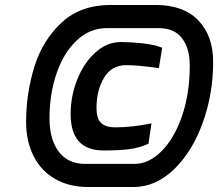

<svg xmlns="http://www.w3.org/2000/svg" viewBox="-20 -752 877 772"><path d="M85 -261Q85 -376 118 -483Q151 -590 227.5 -661Q304 -732 425 -732H606Q718 -732 777.5 -670Q837 -608 837 -503Q837 -374 795 -258Q753 -142 679.5 -71Q606 0 516 0H335Q258 0 201.5 -32.5Q145 -65 115 -124.5Q85 -184 85 -261ZM521 -93Q578 -93 629 -143.5Q680 -194 711.5 -284.5Q743 -375 743 -489Q743 -556 712.5 -597.5Q682 -639 617 -639H410Q341 -639 288.5 -589.5Q236 -540 207.5 -457Q179 -374 179 -276Q179 -192 216 -142.5Q253 -93 323 -93ZM264 -294Q264 -365 290.5 -432Q317 -499 363.5 -541Q410 -583 466 -583Q504 -583 551.5 -578Q599 -573 632 -560L619 -478Q536 -490 487 -490Q429 -490 398.5 -439.5Q368 -389 368 -317Q368 -276 386 -258Q404 -240 444 -240Q511 -240 589 -256L577 -174Q539 -157 498 -152Q457 -147 396 -147Q264 -147 264 -294Z"/></svg>

Font: Exo ExtraBold
Style: Italic
Weight: 800
Italic angle: -9°
Designer: Natanael Gama
Foundry: Natanael Gama
Version: Version 1.500; ttfautohint (v1.6)